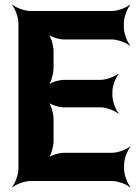

<svg xmlns="http://www.w3.org/2000/svg" viewBox="-20 -757 567 803"><path d="M450 -358V-373C450 -397 464 -434 476 -447L474 -449C461 -437 424 -423 401 -423H247C227 -423 190 -412 178 -399L180 -397C193 -409 204 -449 204 -473V-542C204 -566 193 -606 180 -618L178 -616C190 -603 227 -592 247 -592H448C472 -592 509 -578 522 -566L524 -568C512 -581 498 -618 498 -642V-661C498 -685 512 -722 524 -735L522 -737C509 -725 472 -711 448 -711H107C83 -711 46 -725 33 -737L31 -735C43 -722 57 -685 57 -661V-50C57 -26 43 11 31 24L33 26C46 14 83 0 107 0H449C473 0 510 14 523 26L525 24C513 11 499 -26 499 -50V-68C499 -92 513 -129 525 -142L523 -144C510 -132 473 -118 449 -118H247C227 -118 190 -107 178 -94L180 -92C193 -104 204 -144 204 -168V-258C204 -282 193 -322 180 -334L178 -332C190 -319 227 -308 247 -308H401C424 -308 461 -294 474 -282L476 -284C464 -297 450 -334 450 -358Z"/></svg>

Font: Asimov
Style: EdgeNar
Weight: 500
Designer: Google
Version: Version 2.000980: 2014